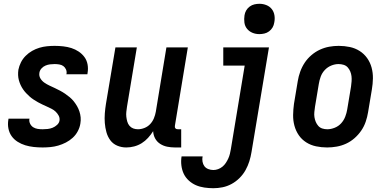

<svg xmlns="http://www.w3.org/2000/svg" viewBox="-20 -770 2040 1013"><path d="M205 8Q181 8 158 5.5Q135 3 113.5 -3.5Q92 -10 73 -22Q54 -34 41.5 -51.5Q29 -69 24.5 -91.5Q20 -114 24 -138L25 -144H136L135 -142Q133 -129 139 -117Q145 -105 155.5 -98.5Q166 -92 178.5 -90Q191 -88 205 -88Q218 -88 231.5 -89.5Q245 -91 257.5 -96Q270 -101 281 -111Q292 -121 294 -134Q296 -148 289.5 -160Q283 -172 273.5 -181Q264 -190 252 -196Q240 -202 228 -207.5Q216 -213 204 -218.5Q192 -224 180.5 -230.5Q169 -237 157.5 -244.5Q146 -252 136.5 -260.5Q127 -269 118 -278.5Q109 -288 101.5 -299Q94 -310 88.5 -322Q83 -334 79.5 -347Q76 -360 75.5 -374Q75 -388 77 -402Q81 -422 90.5 -441Q100 -460 115.5 -475.5Q131 -491 149.5 -501.5Q168 -512 188 -518Q208 -524 228.5 -526Q249 -528 268 -528Q291 -528 313.5 -525.5Q336 -523 356.5 -516.5Q377 -510 395 -498Q413 -486 425.5 -469Q438 -452 442 -430Q446 -408 442 -385L441 -378H330L331 -381Q333 -393 328 -404Q323 -415 314 -421.5Q305 -428 292.5 -430Q280 -432 268 -432Q256 -432 244 -430.5Q232 -429 220 -424Q208 -419 199 -409Q190 -399 188 -387Q185 -370 193 -356.5Q201 -343 214 -334Q227 -325 241 -318.5Q255 -312 269 -305.5Q283 -299 297 -291.5Q311 -284 323.5 -275.5Q336 -267 348 -257Q360 -247 369.5 -235Q379 -223 386.5 -210Q394 -197 399 -182Q404 -167 405.5 -151Q407 -135 404 -118Q401 -98 390.5 -78Q380 -58 363.5 -43Q347 -28 327.5 -18Q308 -8 287.5 -2Q267 4 246 6Q225 8 205 8Z M646 8Q621 8 598.5 -1.5Q576 -11 562 -30Q548 -49 541.5 -72.5Q535 -96 533 -121Q531 -146 533 -171.5Q535 -197 539 -222L589 -520H702L650 -207Q648 -193 646.5 -180Q645 -167 646.5 -154Q648 -141 651.5 -128.5Q655 -116 663 -106.5Q671 -97 682.5 -92.5Q694 -88 708 -88Q725 -88 742.5 -95Q760 -102 772.5 -115.5Q785 -129 792 -146Q799 -163 802 -180L858 -520H971L903 -108Q902 -104 902.5 -100Q903 -96 905.5 -93Q908 -90 911.5 -89Q915 -88 919 -88H936V8H903Q882 8 862 4Q842 0 825 -11Q808 -22 798.5 -39.5Q789 -57 788 -78Q776 -59 761 -42.5Q746 -26 727.5 -14.5Q709 -3 688 2.5Q667 8 646 8Z M1106 223Q1082 223 1058 219.5Q1034 216 1013.5 207Q993 198 976 182.5Q959 167 949.5 147Q940 127 937 103Q934 79 938 55H1049Q1046 69 1048.5 83Q1051 97 1058.5 107Q1066 117 1079 122Q1092 127 1106 127Q1118 127 1130.5 122.5Q1143 118 1153.5 109.5Q1164 101 1171.5 89.5Q1179 78 1184.5 66Q1190 54 1193 41.5Q1196 29 1198 17L1271 -424H1158V-520H1399L1307 32Q1303 57 1295.5 81Q1288 105 1275.5 127.5Q1263 150 1244 169Q1225 188 1202 200.5Q1179 213 1154.5 218Q1130 223 1106 223ZM1348 -590Q1329 -590 1312 -597Q1295 -604 1283.5 -618Q1272 -632 1269.5 -651Q1267 -670 1270 -689Q1272 -703 1279 -715Q1286 -727 1297.5 -735.5Q1309 -744 1322.5 -747Q1336 -750 1349 -750Q1368 -750 1385.5 -743Q1403 -736 1414 -722Q1425 -708 1428 -689Q1431 -670 1427 -651Q1425 -637 1418 -625Q1411 -613 1399.5 -604.5Q1388 -596 1374.5 -593Q1361 -590 1348 -590Z M1706 8Q1676 8 1647.5 2Q1619 -4 1595.5 -19Q1572 -34 1556.5 -56.5Q1541 -79 1533.5 -106.5Q1526 -134 1526.5 -163.5Q1527 -193 1531 -222L1551 -342Q1555 -367 1564 -392Q1573 -417 1587.5 -439Q1602 -461 1623 -479Q1644 -497 1668 -508Q1692 -519 1717 -523.5Q1742 -528 1767 -528Q1797 -528 1825.5 -522Q1854 -516 1877.5 -501Q1901 -486 1917 -463.5Q1933 -441 1940.5 -413.5Q1948 -386 1947.5 -356.5Q1947 -327 1942 -298L1922 -178Q1918 -153 1909.5 -128Q1901 -103 1886 -81Q1871 -59 1850.5 -41Q1830 -23 1806 -12Q1782 -1 1756.5 3.5Q1731 8 1706 8ZM1707 -88Q1726 -88 1746 -96Q1766 -104 1780 -119.5Q1794 -135 1801.5 -154.5Q1809 -174 1812 -193L1832 -313Q1834 -327 1835 -341Q1836 -355 1834.5 -368Q1833 -381 1828 -393Q1823 -405 1814.5 -414.5Q1806 -424 1793 -428Q1780 -432 1766 -432Q1747 -432 1727.5 -424Q1708 -416 1693.5 -400.5Q1679 -385 1672 -365.5Q1665 -346 1662 -327L1642 -207Q1640 -193 1638.5 -179Q1637 -165 1639 -152Q1641 -139 1646 -127Q1651 -115 1659.5 -105.5Q1668 -96 1680.5 -92Q1693 -88 1707 -88Z"/></svg>

Font: Iosevka Curly
Style: Bold Italic
Weight: 700
Italic angle: -9°
Monospace: yes
Designer: Belleve Invis
Foundry: Belleve Invis
Version: Version 22.1.2; ttfautohint (v1.8.4)